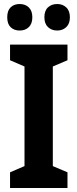

<svg xmlns="http://www.w3.org/2000/svg" viewBox="-20 -936 385 956"><path d="M316 0H30V-78L102 -109V-605L30 -636V-714H316V-636L243 -605V-109L316 -78ZM16 -850Q16 -883 33 -899.5Q50 -916 78 -916Q106 -916 123.5 -899Q141 -882 141 -850Q141 -818 123.5 -801Q106 -784 78 -784Q50 -784 33 -800.5Q16 -817 16 -850ZM201 -850Q201 -883 219 -899.5Q237 -916 265 -916Q292 -916 310 -899Q328 -882 328 -850Q328 -818 310 -801Q292 -784 265 -784Q237 -784 219 -801Q201 -818 201 -850Z"/></svg>

Font: Noto Sans Condensed
Style: Bold
Weight: 700
Width: 3
Designer: Monotype Design Team
Foundry: Monotype Imaging Inc.
Version: Version 2.013; ttfautohint (v1.8.4.7-5d5b)